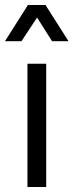

<svg xmlns="http://www.w3.org/2000/svg" viewBox="-22 -749 294 769"><path d="M163.1 0H87.9V-493.7H163.1ZM252.4 -584H186.5L126.5 -678.7L64 -584H-2L89.8 -729H160.2Z"/></svg>

Font: Metrophobic
Style: Regular
Weight: 400
Designer: Vernon Adams
Foundry: Vernon Adams
Version: Version 3.200; ttfautohint (v1.8.4.7-5d5b);gftools[0.9.23]